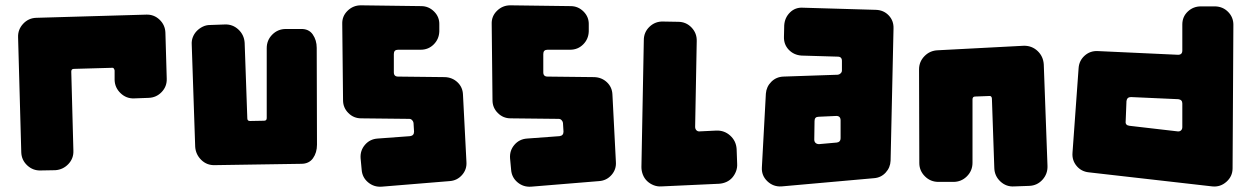

<svg xmlns="http://www.w3.org/2000/svg" viewBox="-20 -699 4706 722"><path d="M48 -559Q47 -588 67 -609.5Q87 -631 116 -632L530 -644Q559 -645 580 -625Q601 -605 602 -576L607 -403Q608 -374 588 -353Q568 -332 539 -331L484 -329Q455 -328 433.5 -348.5Q412 -369 411 -398V-434Q410 -439 407.5 -442Q405 -445 400 -444L258 -440Q248 -440 248 -430L256 -132Q257 -103 237 -82Q217 -61 188 -59L133 -58Q104 -57 82.5 -77Q61 -97 60 -126Z M701 -531Q700 -546 705 -559Q710 -572 719.5 -582Q729 -592 742 -598.5Q755 -605 770 -605L826 -607Q855 -608 876.5 -588Q898 -568 900 -538L910 -254Q910 -244 920 -244L973 -245Q983 -245 983 -255V-518Q983 -548 1004 -569Q1025 -590 1055 -590H1111Q1141 -591 1156 -569.5Q1171 -548 1171 -519L1172 -155Q1172 -125 1157 -104Q1142 -83 1113 -83L788 -78Q758 -77 737 -97.5Q716 -118 714 -147L701 -531Z M1477 -512Q1461 -512 1461 -496V-427Q1461 -411 1477 -411L1653 -409Q1681 -408 1700.5 -389.5Q1720 -371 1721 -343L1734 -90Q1736 -62 1717.5 -41Q1699 -20 1671 -18L1415 3Q1386 5 1364 -13.5Q1342 -32 1340 -61L1336 -104Q1334 -133 1352.5 -154.5Q1371 -176 1400 -178L1522 -187Q1537 -189 1537 -204L1535 -237Q1534 -243 1529.5 -247.5Q1525 -252 1519 -252L1338 -254Q1310 -254 1290 -274Q1270 -294 1270 -322L1267 -609Q1266 -638 1287 -658.5Q1308 -679 1337 -679L1564 -676Q1592 -676 1612.5 -655.5Q1633 -635 1632 -606V-581Q1631 -552 1611 -532Q1591 -512 1562 -512Z M2039 -512Q2023 -512 2023 -496V-427Q2023 -411 2039 -411L2215 -409Q2243 -408 2262.5 -389.5Q2282 -371 2283 -343L2296 -90Q2298 -62 2279.5 -41Q2261 -20 2233 -18L1977 3Q1948 5 1926 -13.5Q1904 -32 1902 -61L1898 -104Q1896 -133 1914.5 -154.5Q1933 -176 1962 -178L2084 -187Q2099 -189 2099 -204L2097 -237Q2096 -243 2091.5 -247.5Q2087 -252 2081 -252L1900 -254Q1872 -254 1852 -274Q1832 -294 1832 -322L1829 -609Q1828 -638 1849 -658.5Q1870 -679 1899 -679L2126 -676Q2154 -676 2174.5 -655.5Q2195 -635 2194 -606V-581Q2193 -552 2173 -532Q2153 -512 2124 -512Z M2467 2Q2452 3 2438 -2.5Q2424 -8 2413.5 -18Q2403 -28 2397.5 -42Q2392 -56 2392 -71L2401 -548Q2401 -578 2422.5 -598.5Q2444 -619 2474 -618L2530 -617Q2560 -617 2580.5 -595.5Q2601 -574 2600 -544L2594 -222Q2594 -214 2599 -209Q2604 -204 2612 -205L2674 -208Q2704 -209 2726 -189Q2748 -169 2750 -139L2752 -84Q2753 -69 2748 -55.5Q2743 -42 2734 -31.5Q2725 -21 2712 -15Q2699 -9 2684 -8Z M3274 -662Q3303 -661 3322 -641Q3341 -621 3340 -592L3329 -95Q3328 -69 3310.5 -50Q3293 -31 3267 -29L2919 2Q2888 4 2865.5 -17.5Q2843 -39 2845 -70L2860 -347Q2862 -373 2880.5 -391.5Q2899 -410 2926 -411L3131 -418Q3137 -419 3141.5 -423.5Q3146 -428 3146 -434V-470Q3146 -486 3130 -486L2994 -490Q2965 -492 2946 -512Q2927 -532 2928 -561L2929 -604Q2931 -633 2951 -652.5Q2971 -672 3000 -670ZM3059 -260Q3043 -260 3043 -244L3042 -174Q3042 -166 3047 -161.5Q3052 -157 3060 -157L3127 -163Q3141 -165 3141 -179V-246Q3141 -263 3125 -263Z M3919 -75Q3920 -45 3900 -23Q3880 -1 3850 0L3794 2Q3764 4 3742 -16.5Q3720 -37 3719 -67L3710 -328Q3710 -333 3707 -336Q3704 -339 3700 -338L3647 -336Q3637 -336 3637 -325V-87Q3637 -57 3616 -36Q3595 -15 3565 -15H3509Q3479 -15 3458 -36Q3437 -57 3437 -86L3436 -438Q3436 -467 3456.5 -488Q3477 -509 3507 -510L3831 -527Q3861 -527 3882 -507Q3903 -487 3905 -457L3919 -75Z M4426 -607Q4426 -636 4446.5 -655.5Q4467 -675 4496 -675H4550Q4579 -674 4598.5 -654Q4618 -634 4618 -606L4615 -66Q4615 -36 4592 -15.5Q4569 5 4539 2L4074 -51Q4046 -54 4028.5 -75Q4011 -96 4013 -124L4036 -443Q4038 -471 4058.5 -489.5Q4079 -508 4107 -507L4410 -493Q4426 -493 4426 -509ZM4426 -310Q4426 -324 4411 -326L4233 -334Q4218 -334 4216 -319L4213 -243Q4211 -228 4227 -226L4408 -205Q4416 -204 4421 -208.5Q4426 -213 4426 -221Z"/></svg>

Font: d puntillas B to tiptoe
Style: Regular
Weight: 400
Designer: deFharo
Foundry: deFharo.com
Version: Version 1.001 2012